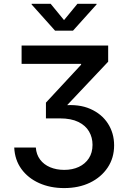

<svg xmlns="http://www.w3.org/2000/svg" viewBox="-20 -775 662 994"><path d="M312 198.7Q240.2 198.7 182.6 172.9Q125 147 90.8 99.9Q56.6 52.7 53.7 -11.2H165.5Q168 24.9 187.5 51Q207 77.1 239.5 90.8Q272 104.5 312.5 104.5Q355 104.5 387.9 89.1Q420.9 73.7 439.9 44.7Q459 15.6 459 -25.4Q459 -63.5 440.9 -94.5Q422.9 -125.5 385.5 -143.8Q348.1 -162.1 290 -162.1H217.8V-243.7L399.9 -439.9V-444.3H91.8V-539.1H540V-455.6L306.2 -208V-229Q388.2 -237.3 447.5 -211.2Q506.8 -185.1 538.8 -135.3Q570.8 -85.4 570.8 -22.5Q570.8 42.5 537.4 92.5Q503.9 142.6 445.8 170.7Q387.7 198.7 312 198.7ZM242.2 -755.4 311.5 -670.9 380.9 -755.4H480V-752L357.9 -616.2H265.1L143.6 -752V-755.4Z"/></svg>

Font: Inter 18pt Medium
Style: Regular
Weight: 500
Designer: Rasmus Andersson
Foundry: rsms
Version: Version 4.001;git-66647c0bb